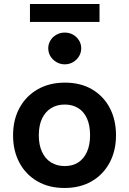

<svg xmlns="http://www.w3.org/2000/svg" viewBox="-20 -927 642 955"><path d="M301 8Q223 8 165.5 -25.5Q108 -59 76.5 -118Q45 -177 45 -254Q45 -332 77.5 -391Q110 -450 168 -483Q226 -516 303 -516Q381 -516 438 -482.5Q495 -449 526 -390Q557 -331 557 -254Q557 -177 525 -117.5Q493 -58 435.5 -25Q378 8 301 8ZM302 -101Q341 -101 369 -119Q397 -137 412.5 -171.5Q428 -206 428 -254Q428 -303 413 -337Q398 -371 369.5 -389Q341 -407 302 -407Q263 -407 234 -389Q205 -371 189 -337Q173 -303 173 -254Q173 -206 189 -171.5Q205 -137 234 -119Q263 -101 302 -101ZM302 -607Q280 -607 261 -618Q242 -629 231 -647Q220 -665 220 -687Q220 -708 231 -726Q242 -744 261 -754.5Q280 -765 302 -765Q325 -765 343.5 -754.5Q362 -744 373 -726Q384 -708 384 -687Q384 -665 373 -647Q362 -629 343.5 -618Q325 -607 302 -607ZM129 -818V-907H475V-818Z"/></svg>

Font: REM Medium
Style: Regular
Weight: 500
Designer: Octavio Pardo
Foundry: Ashler Design
Version: Version 1.005;gftools[0.9.28]